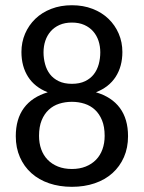

<svg xmlns="http://www.w3.org/2000/svg" viewBox="-20 -703 547 730"><path d="M253.4 7.3Q206.1 7.3 166.7 -6.1Q127.4 -19.5 99.4 -44.7Q71.3 -69.8 55.7 -105.5Q40 -141.1 40 -185.1Q40 -250.5 71 -292.5Q102.1 -334.5 161.6 -352.1Q111.8 -371.6 86.7 -411.1Q61.5 -450.7 61.5 -505.4Q61.5 -542.5 75.4 -575Q89.4 -607.4 114.5 -631.6Q139.6 -655.8 175 -669.4Q210.4 -683.1 253.4 -683.1Q296.4 -683.1 331.8 -669.4Q367.2 -655.8 392.3 -631.6Q417.5 -607.4 431.4 -575Q445.3 -542.5 445.3 -505.4Q445.3 -450.7 419.9 -411.1Q394.5 -371.6 344.7 -352.1Q404.8 -334.5 435.8 -292.5Q466.8 -250.5 466.8 -185.1Q466.8 -141.1 451.2 -105.5Q435.5 -69.8 407.5 -44.7Q379.4 -19.5 340.1 -6.1Q300.8 7.3 253.4 7.3ZM253.4 -60.5Q282.7 -60.5 305.9 -69.8Q329.1 -79.1 345.2 -95.7Q361.3 -112.3 369.6 -135.5Q377.9 -158.7 377.9 -186.5Q377.9 -221.2 367.9 -245.6Q357.9 -270 341.1 -285.6Q324.2 -301.3 301.5 -308.6Q278.8 -315.9 253.4 -315.9Q227.5 -315.9 204.8 -308.6Q182.1 -301.3 165.3 -285.6Q148.4 -270 138.4 -245.6Q128.4 -221.2 128.4 -186.5Q128.4 -158.7 136.7 -135.5Q145 -112.3 161.1 -95.7Q177.2 -79.1 200.4 -69.8Q223.6 -60.5 253.4 -60.5ZM253.4 -384.3Q282.7 -384.3 303.5 -394.3Q324.2 -404.3 336.9 -420.9Q349.6 -437.5 355.5 -459.2Q361.3 -481 361.3 -503.9Q361.3 -527.3 354.5 -547.9Q347.7 -568.4 334.2 -583.7Q320.8 -599.1 300.5 -608.2Q280.3 -617.2 253.4 -617.2Q226.6 -617.2 206.3 -608.2Q186 -599.1 172.6 -583.7Q159.2 -568.4 152.3 -547.9Q145.5 -527.3 145.5 -503.9Q145.5 -481 151.4 -459.2Q157.2 -437.5 169.9 -420.9Q182.6 -404.3 203.4 -394.3Q224.1 -384.3 253.4 -384.3Z"/></svg>

Font: Carlito
Style: Regular
Weight: 400
Designer: Lukasz Dziedzic
Foundry: tyPoland Lukasz Dziedzic
Version: Version 1.104